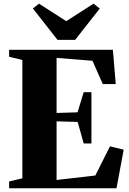

<svg xmlns="http://www.w3.org/2000/svg" viewBox="-20 -1010 694 1030"><path d="M100 -53.5V-688.5L29 -705.5V-743H585.5L601 -559H531.5L476 -684L283.5 -699.5V-404L396 -407.5L429 -515.5H470.5V-240.5H429L396.5 -356L283.5 -359V-44.5L491.5 -68.5L570 -225L643.5 -207L605 0H29V-36.5ZM288.5 -796 156.5 -964.5 189 -990.5 335.5 -896.5 482 -990.5 515 -964 383 -796Z"/></svg>

Font: Merriweather 96pt Black
Style: Regular
Weight: 900
Version: Version 2.100